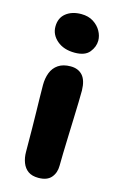

<svg xmlns="http://www.w3.org/2000/svg" viewBox="-118 -804 542 865"><g transform="rotate(15 153.0 -371.5)"><path d="M153.2 10.2Q123.4 10.2 105.3 -2.7Q87.2 -15.6 78.4 -38.5Q69.6 -61.4 69.6 -89Q69.6 -153.6 68.8 -198.4Q68 -243.2 67.5 -276.2Q67 -309.2 66.2 -338.2Q65.4 -367.2 65.4 -399.6Q65.4 -431 75.3 -456.8Q85.2 -482.6 107.5 -497.7Q129.8 -512.8 164.8 -512.8Q200.2 -512.8 220.3 -490.6Q240.4 -468.4 241.4 -421Q241.4 -401.2 240.5 -366Q239.6 -330.8 238.1 -288.5Q236.6 -246.2 235.2 -203.5Q233.8 -160.8 232.8 -125Q231.8 -89.2 231.8 -67.4Q231.8 -34.2 212.8 -12Q193.8 10.2 153.2 10.2ZM165.2 -576.8Q114 -576.8 82.7 -603.6Q51.4 -630.4 51.4 -668.2Q51.4 -708.8 79.1 -730.8Q106.8 -752.8 150.2 -752.8Q183.6 -752.8 206.9 -737.8Q230.2 -722.8 242.3 -700.9Q254.4 -679 254.4 -656.8Q254.4 -628 233.9 -602.4Q213.4 -576.8 165.2 -576.8Z"/></g></svg>

Font: Shantell Sans Light
Style: Regular
Weight: 300
Designer: Stephen Nixon, Anya Danilova, Shantell Martin
Foundry: Arrow Type
Version: Version 1.011;[c5ecc13dd]